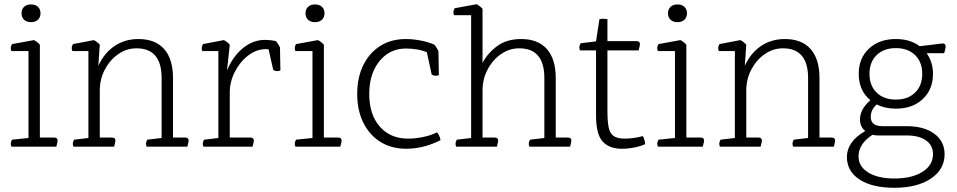

<svg xmlns="http://www.w3.org/2000/svg" viewBox="-20 -695 4537 910"><path d="M247 0H34Q31 -8 31 -14Q31 -22 37 -33L115 -41V-453H34Q31 -460 31 -467Q31 -476 37 -486L141 -505Q158 -496 169 -483V-43H237Q253 -43 253 -29Q253 -23 249 -8ZM172 -632Q172 -613 160 -601.5Q148 -590 127 -590Q106 -590 94 -601.5Q82 -613 82 -632Q82 -651 94 -662.5Q106 -674 127 -674Q148 -674 160 -662.5Q172 -651 172 -632Z M868 0H675Q672 -8 672 -14Q672 -22 678 -33L746 -41V-325Q746 -466 627 -466Q580 -466 540.5 -438.5Q501 -411 477 -365.5Q453 -320 453 -266V-43H511Q527 -43 527 -29Q527 -23 523 -8L521 0H328Q325 -8 325 -14Q325 -22 331 -33L399 -41V-453H323Q320 -460 320 -467Q320 -476 326 -486L425 -505Q442 -496 453 -483L446 -383Q474 -444 523 -477Q572 -510 636 -510Q716 -510 758 -462.5Q800 -415 800 -325V-43H858Q874 -43 874 -29Q874 -23 870 -8Z M1177 0H944Q941 -8 941 -14Q941 -22 947 -33L1015 -41V-453H939Q936 -460 936 -467Q936 -476 942 -486L1041 -505Q1058 -496 1069 -483L1056 -361Q1083 -427 1131 -466.5Q1179 -506 1236 -506Q1247 -506 1261.5 -504.5Q1276 -503 1288 -500Q1299 -487 1307 -470L1309 -361Q1302 -358 1294 -358Q1284 -358 1275 -364L1253 -461Q1249 -462 1245.5 -462Q1242 -462 1239 -462Q1196 -462 1157 -432.5Q1118 -403 1093.5 -355.5Q1069 -308 1069 -256V-43H1167Q1183 -43 1183 -29Q1183 -23 1179 -8Z M1593 0H1380Q1377 -8 1377 -14Q1377 -22 1383 -33L1461 -41V-453H1380Q1377 -460 1377 -467Q1377 -476 1383 -486L1487 -505Q1504 -496 1515 -483V-43H1583Q1599 -43 1599 -29Q1599 -23 1595 -8ZM1518 -632Q1518 -613 1506 -601.5Q1494 -590 1473 -590Q1452 -590 1440 -601.5Q1428 -613 1428 -632Q1428 -651 1440 -662.5Q1452 -674 1473 -674Q1494 -674 1506 -662.5Q1518 -651 1518 -632Z M2026 -342 2003 -448Q1960 -465 1904 -465Q1852 -465 1813 -437.5Q1774 -410 1752 -362Q1730 -314 1730 -250Q1730 -152 1780 -95Q1830 -38 1914 -38Q1949 -38 1987 -46Q2025 -54 2051 -68Q2058 -60 2062 -50.5Q2066 -41 2068 -31Q2032 -12 1990 -1Q1948 10 1905 10Q1835 10 1783 -22.5Q1731 -55 1702 -113.5Q1673 -172 1673 -250Q1673 -328 1702 -386.5Q1731 -445 1782.5 -477.5Q1834 -510 1904 -510Q1938 -510 1976 -502.5Q2014 -495 2039 -483Q2050 -470 2058 -453L2060 -339Q2052 -336 2045 -336Q2035 -336 2026 -342Z M2682 0H2489Q2486 -8 2486 -14Q2486 -22 2492 -33L2560 -41V-325Q2560 -466 2441 -466Q2394 -466 2354.5 -438.5Q2315 -411 2291 -365.5Q2267 -320 2267 -266V-43H2325Q2341 -43 2341 -29Q2341 -23 2337 -8L2335 0H2142Q2139 -8 2139 -14Q2139 -22 2145 -33L2213 -41V-623H2132Q2129 -630 2129 -637Q2129 -646 2135 -656L2239 -675Q2256 -666 2267 -653V-397Q2292 -444 2337 -477Q2382 -510 2450 -510Q2530 -510 2572 -462.5Q2614 -415 2614 -325V-43H2672Q2688 -43 2688 -29Q2688 -23 2684 -8Z M2805 -148V-456H2729Q2726 -464 2726 -470Q2726 -480 2732 -490L2805 -499L2821 -604Q2829 -606 2840 -606Q2847 -606 2859 -604V-500H2997Q3013 -500 3013 -486Q3013 -480 3009 -465L3007 -456H2859V-168Q2859 -121 2864.5 -92.5Q2870 -64 2887.5 -51Q2905 -38 2942 -38Q2960 -38 2982.5 -41Q3005 -44 3027 -50Q3036 -34 3038 -12Q3017 -2 2987 4Q2957 10 2927 10Q2868 10 2836.5 -24Q2805 -58 2805 -148Z M3311 0H3098Q3095 -8 3095 -14Q3095 -22 3101 -33L3179 -41V-453H3098Q3095 -460 3095 -467Q3095 -476 3101 -486L3205 -505Q3222 -496 3233 -483V-43H3301Q3317 -43 3317 -29Q3317 -23 3313 -8ZM3236 -632Q3236 -613 3224 -601.5Q3212 -590 3191 -590Q3170 -590 3158 -601.5Q3146 -613 3146 -632Q3146 -651 3158 -662.5Q3170 -674 3191 -674Q3212 -674 3224 -662.5Q3236 -651 3236 -632Z M3932 0H3739Q3736 -8 3736 -14Q3736 -22 3742 -33L3810 -41V-325Q3810 -466 3691 -466Q3644 -466 3604.5 -438.5Q3565 -411 3541 -365.5Q3517 -320 3517 -266V-43H3575Q3591 -43 3591 -29Q3591 -23 3587 -8L3585 0H3392Q3389 -8 3389 -14Q3389 -22 3395 -33L3463 -41V-453H3387Q3384 -460 3384 -467Q3384 -476 3390 -486L3489 -505Q3506 -496 3517 -483L3510 -383Q3538 -444 3587 -477Q3636 -510 3700 -510Q3780 -510 3822 -462.5Q3864 -415 3864 -325V-43H3922Q3938 -43 3938 -29Q3938 -23 3934 -8Z M4163 -97H4277Q4360 -97 4408.5 -61Q4457 -25 4457 36Q4457 108 4392 151.5Q4327 195 4219 195Q4114 195 4054 156Q3994 117 3994 49Q3994 -24 4081 -74Q4056 -94 4056 -129Q4056 -177 4105 -220Q4050 -266 4050 -345Q4050 -419 4098.5 -464.5Q4147 -510 4226 -510Q4294 -510 4339 -476L4446 -489Q4462 -490 4462 -475Q4462 -469 4458 -454L4455 -443H4372Q4386 -423 4394 -398.5Q4402 -374 4402 -345Q4402 -271 4353.5 -225.5Q4305 -180 4226 -180Q4175 -180 4135 -200Q4107 -175 4107 -141Q4107 -97 4163 -97ZM4277 -53H4142Q4128 -53 4115 -56Q4049 -13 4049 46Q4049 94 4095 122.5Q4141 151 4219 151Q4302 151 4352 119.5Q4402 88 4402 36Q4402 -6 4369 -29.5Q4336 -53 4277 -53ZM4351 -345Q4351 -401 4317 -434Q4283 -467 4226 -467Q4169 -467 4135 -434Q4101 -401 4101 -345Q4101 -289 4135 -256Q4169 -223 4226 -223Q4283 -223 4317 -256Q4351 -289 4351 -345Z"/></svg>

Font: Scope One
Style: Regular
Weight: 400
Designer: Dalton Maag Ltd
Foundry: Dalton Maag Ltd
Version: Version 1.002; ttfautohint (v1.4.1) -l 11 -r 50 -G 50 -x 14 